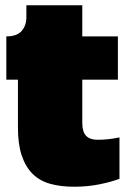

<svg xmlns="http://www.w3.org/2000/svg" viewBox="-20 -694 487 728"><path d="M292 -556H427V-392H292V-228Q292 -194 306.5 -179Q321 -164 350 -164Q390 -164 433 -173V-16Q401 -4 356.5 5Q312 14 261 14Q210 14 170.5 3Q131 -8 104 -34.5Q77 -61 62.5 -104Q48 -147 48 -211V-392H4V-556Q44 -556 62 -576.5Q80 -597 80 -629V-674H292Z"/></svg>

Font: Alfa Slab One
Style: Regular
Weight: 400
Designer: JM Sole
Foundry: JM Sole
Version: Version 1.001